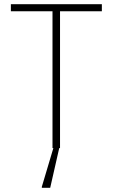

<svg xmlns="http://www.w3.org/2000/svg" viewBox="-20 -708 538 918"><path d="M231 0V-654H32V-688H467V-654H267V0ZM180 190V185L239 -13H265V-8L220 190Z"/></svg>

Font: Saira SemiCondensed Thin
Style: Regular
Weight: 250
Width: 4
Designer: Hector Gatti with collaboration of the Omnibus-Type team
Foundry: Omnibus-Type
Version: Version 1.101